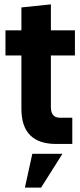

<svg xmlns="http://www.w3.org/2000/svg" viewBox="-20 -659 368 879"><path d="M237 0Q78 0 78 -161V-405H5V-520H78V-625L213 -639V-520H323V-405H213V-168Q213 -120 255 -120H311V0ZM94 200 128 45H266L168 200Z"/></svg>

Font: Cal Sans
Style: Regular
Weight: 400
Designer: Designer Mark Davis DBA MarkFonts
Foundry: Designer Mark Davis DBA MarkFonts
Version: Version 1.000